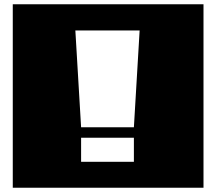

<svg xmlns="http://www.w3.org/2000/svg" viewBox="-20 -760 1016 902"><path d="M936 122V-740H40V122ZM609 -162H361L334 -617H636ZM609 0H361V-113H609Z"/></svg>

Font: Takraf VEB
Style: Regular
Weight: 400
Designer: Jan Sonntag
Foundry: Jan Sonntag | S FONTS | www.sonntag.nl
Version: Version 2.001